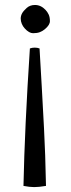

<svg xmlns="http://www.w3.org/2000/svg" viewBox="-20 -641 290 787"><path d="M76.2 121Q101.6 125.9 120.4 125.9Q139.2 125.9 168.5 121Q166 -10.8 160.4 -115Q154.8 -219.3 151.1 -286.9Q147.5 -354.5 142.1 -442.4Q132.8 -445.8 122.6 -445.8Q111.3 -445.8 102.5 -442.4Q81.1 -116.7 76.2 121ZM81.5 -524.4Q99.1 -504.9 115.7 -504.9Q132.3 -504.9 143.6 -509.3Q154.8 -513.7 164.1 -521.5Q184.6 -538.6 184.6 -554.4Q184.6 -570.3 179.7 -581.1Q174.8 -591.8 166.5 -600.6Q147.5 -620.6 123.5 -620.6Q103 -620.6 89.4 -608.4Q75.7 -596.2 70.3 -585.9Q64.9 -575.7 64.9 -564.9Q64.9 -554.2 69.3 -543.5Q73.7 -532.7 81.5 -524.4Z"/></svg>

Font: Trykker
Style: Regular
Weight: 400
Designer: Magnus Gaarde
Foundry: Magnus Gaarde
Version: Version 1.001